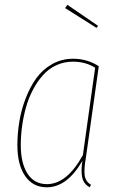

<svg xmlns="http://www.w3.org/2000/svg" viewBox="-20 -774 495 803"><path d="M261.7 -753.9 390.1 -666 383.8 -657.2 252.4 -740.2ZM285.6 -528.3Q345.2 -528.3 393.1 -497.1L339.4 -115.7Q330.6 -66.9 334.2 -40.5Q337.9 -14.2 360.4 -1.5L355.5 9.3Q330.1 -3.9 324 -31.2Q317.9 -58.6 324.7 -101.6Q260.7 9.3 175.8 9.3Q117.2 9.3 85 -38.1Q52.7 -85.4 52.7 -166.5Q52.7 -215.8 60.8 -265.1Q68.8 -314.5 87.2 -362.3Q105.5 -410.2 131.8 -446.8Q158.2 -483.4 198 -505.9Q237.8 -528.3 285.6 -528.3ZM285.2 -516.1Q247.6 -516.1 215.1 -501Q182.6 -485.8 159.2 -459.2Q135.7 -432.6 117.7 -398.4Q99.6 -364.3 88.6 -324.7Q77.6 -285.2 72.3 -245.6Q66.9 -206.1 66.9 -167Q66.9 -91.3 95.2 -47.6Q123.5 -3.9 176.3 -3.9Q259.8 -3.9 326.7 -125.5L377.9 -490.7Q337.9 -516.1 285.2 -516.1Z"/></svg>

Font: Fira Sans Compressed Hair
Style: Italic
Weight: 100
Width: 3
Italic angle: -8°
Designer: Carrois Corporate & Edenspiekermann AG
Foundry: Carrois Corporate GbR & Edenspiekermann AG
Version: Version 4.203;PS 004.203;hotconv 1.0.88;makeotf.lib2.5.64775